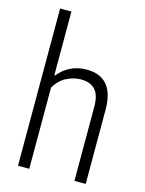

<svg xmlns="http://www.w3.org/2000/svg" viewBox="-121 -881 720 953"><g transform="rotate(15 239.0 -404.0)"><path d="M67 -808H125V-480.5H129Q156.5 -515 193.5 -532.2Q230.5 -549.5 273 -549.5Q415 -549.5 415 -380.5V0H357V-379.5Q357 -442 331.5 -468.5Q306 -495 259 -495Q222 -495 184.8 -476.2Q147.5 -457.5 125 -416.5V0H67Z"/></g></svg>

Font: Encode Sans Condensed Light
Style: Regular
Weight: 300
Width: 3
Designer: Multiple Designers
Foundry: Impallari Type
Version: Version 2.000